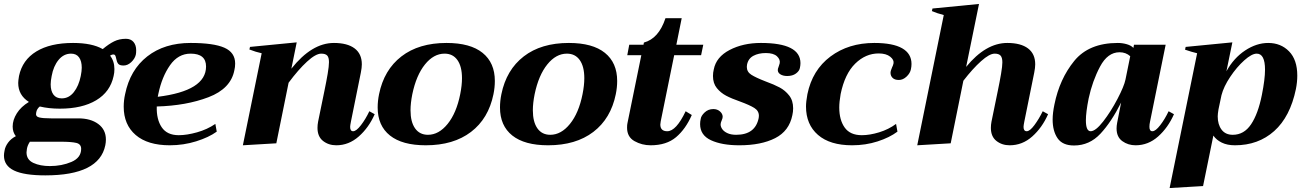

<svg xmlns="http://www.w3.org/2000/svg" viewBox="-43 -724 6580 970"><path d="M645 -470Q645 -455 643 -447Q638 -427 620 -410Q602 -393 581 -393Q561 -393 554 -402Q547 -411 544 -428Q542 -439 539 -444Q536 -449 529 -449Q523 -449 513 -443Q535 -415 535 -375Q535 -356 531 -340Q514 -260 443 -217.5Q372 -175 259 -175Q204 -175 158 -186Q143 -174 140 -156Q135 -136 154 -131Q173 -126 215 -126H353Q415 -126 453.5 -97.5Q492 -69 492 -19Q492 -5 489 10Q458 162 186 162Q79 162 28 137.5Q-23 113 -23 62Q-23 51 -20 37Q-17 17 -2.5 -3Q12 -23 37 -36Q21 -56 21 -85Q21 -118 42 -151.5Q63 -185 103 -209Q49 -243 49 -305Q49 -316 53 -340Q70 -421 140.5 -464Q211 -507 326 -507Q422 -507 476 -476Q507 -502 533.5 -515Q560 -528 593 -528Q618 -528 631.5 -512Q645 -496 645 -470ZM370 -382Q370 -415 356.5 -434Q343 -453 316 -453Q279 -453 253 -421.5Q227 -390 218 -340Q213 -315 213 -298Q213 -265 227 -246Q241 -227 269 -227Q305 -227 330 -258.5Q355 -290 365 -340Q370 -365 370 -382ZM110 -8H108Q96 10 93 28Q91 40 91 46Q91 83 125.5 99Q160 115 209 115Q269 115 318 94Q367 73 367 28Q367 4 342.5 -2Q318 -8 263 -8Z M1145 -403Q1145 -385 1141 -369Q1123 -276 1010.5 -233Q898 -190 749 -186Q747 -121 774 -81Q801 -41 860 -41Q901 -41 952.5 -55.5Q1004 -70 1045 -98L1052 -59Q1012 -30 948 -10Q884 10 815 10Q703 10 642.5 -42Q582 -94 582 -185Q582 -217 589 -248Q614 -371 701 -439Q788 -507 920 -507Q1036 -507 1090.5 -483Q1145 -459 1145 -403ZM920 -453Q857 -453 816 -394.5Q775 -336 757 -250L754 -235Q998 -265 998 -388Q998 -453 920 -453Z M1850 -147Q1820 -79 1769.5 -34.5Q1719 10 1656 10Q1617 10 1589 -12Q1561 -34 1561 -78Q1561 -93 1564 -109L1596 -265Q1606 -313 1612.5 -351.5Q1619 -390 1619 -410Q1619 -434 1610 -443.5Q1601 -453 1580 -453Q1552 -453 1508 -412.5Q1464 -372 1415 -306L1353 0L1184 10L1279 -455Q1250 -461 1217 -474L1220 -487L1456 -510L1429 -377Q1532 -507 1644 -507Q1712 -507 1748.5 -479.5Q1785 -452 1785 -399Q1785 -382 1780 -357L1730 -110Q1726 -90 1726 -83Q1726 -61 1741 -61Q1757 -61 1780.5 -91.5Q1804 -122 1823 -162Z M1865 -181Q1865 -214 1872 -248Q1897 -371 1985 -439Q2073 -507 2213 -507Q2333 -507 2395 -457Q2457 -407 2457 -315Q2457 -282 2450 -248Q2425 -125 2336.5 -57.5Q2248 10 2108 10Q1989 10 1927 -39.5Q1865 -89 1865 -181ZM2282 -248Q2291 -293 2291 -329Q2291 -388 2268 -420.5Q2245 -453 2203 -453Q2148 -453 2104 -398.5Q2060 -344 2040 -248Q2031 -203 2031 -167Q2031 -108 2054 -75.5Q2077 -43 2119 -43Q2174 -43 2218.5 -98Q2263 -153 2282 -248Z M2483 -181Q2483 -214 2490 -248Q2515 -371 2603 -439Q2691 -507 2831 -507Q2951 -507 3013 -457Q3075 -407 3075 -315Q3075 -282 3068 -248Q3043 -125 2954.5 -57.5Q2866 10 2726 10Q2607 10 2545 -39.5Q2483 -89 2483 -181ZM2900 -248Q2909 -293 2909 -329Q2909 -388 2886 -420.5Q2863 -453 2821 -453Q2766 -453 2722 -398.5Q2678 -344 2658 -248Q2649 -203 2649 -167Q2649 -108 2672 -75.5Q2695 -43 2737 -43Q2792 -43 2836.5 -98Q2881 -153 2900 -248Z M3295 -111Q3293 -99 3293 -95Q3293 -61 3328 -61Q3373 -61 3421 -162L3452 -143Q3421 -72 3372.5 -31Q3324 10 3244 10Q3200 10 3162.5 -11Q3125 -32 3125 -79Q3125 -94 3127 -102L3197 -445H3126L3136 -498H3208L3210 -509Q3285 -529 3319 -632H3401L3374 -498H3510L3499 -445H3363Z M3494 -97Q3494 -110 3497 -123Q3499 -139 3517 -156Q3535 -173 3561 -173Q3581 -173 3594.5 -161Q3608 -149 3608 -134Q3608 -127 3603 -115.5Q3598 -104 3598 -99Q3596 -88 3604 -74.5Q3612 -61 3630.5 -52Q3649 -43 3676 -43Q3773 -43 3790 -128Q3791 -132 3791 -139Q3791 -164 3768 -178.5Q3745 -193 3696 -211Q3653 -226 3625.5 -240.5Q3598 -255 3578.5 -279Q3559 -303 3559 -340Q3559 -357 3563 -373Q3575 -436 3643 -471.5Q3711 -507 3801 -507Q4001 -507 4001 -405Q4001 -394 3998 -380Q3995 -365 3978 -352.5Q3961 -340 3934 -340Q3912 -340 3898 -349.5Q3884 -359 3887 -376Q3889 -382 3892 -391Q3895 -400 3896 -404Q3900 -423 3882.5 -439.5Q3865 -456 3826 -456Q3789 -456 3763 -442Q3737 -428 3731 -397Q3730 -393 3730 -386Q3730 -361 3752.5 -346.5Q3775 -332 3824 -313Q3868 -297 3896 -282Q3924 -267 3944 -241.5Q3964 -216 3964 -177Q3964 -159 3960 -142Q3944 -62 3873 -26Q3802 10 3692 10Q3604 10 3549 -15.5Q3494 -41 3494 -97Z M4029 -186Q4029 -210 4036 -248Q4061 -370 4152.5 -438.5Q4244 -507 4374 -507Q4468 -507 4515 -480Q4562 -453 4562 -401Q4562 -388 4559 -374Q4555 -354 4537 -337Q4519 -320 4498 -320Q4477 -320 4466.5 -330.5Q4456 -341 4456 -356Q4456 -366 4464 -384Q4468 -391 4471 -403Q4475 -421 4454.5 -437.5Q4434 -454 4396 -454Q4330 -454 4277.5 -402.5Q4225 -351 4204 -249Q4197 -209 4197 -181Q4197 -118 4224.5 -79.5Q4252 -41 4311 -41Q4351 -41 4398.5 -55.5Q4446 -70 4484 -98L4491 -59Q4451 -29 4390.5 -9.5Q4330 10 4262 10Q4150 10 4089.5 -42.5Q4029 -95 4029 -186Z M5252 -147Q5222 -79 5172 -34.5Q5122 10 5058 10Q5019 10 4991 -12Q4963 -34 4963 -78Q4963 -93 4966 -109L4998 -265Q5008 -313 5014.5 -351.5Q5021 -390 5021 -409Q5021 -433 5012 -443Q5003 -453 4982 -453Q4956 -453 4913.5 -415Q4871 -377 4824 -316L4760 0L4591 10L4725 -648Q4690 -657 4665 -668L4668 -681L4903 -704L4838 -386Q4937 -507 5046 -507Q5114 -507 5150.5 -479.5Q5187 -452 5187 -399Q5187 -382 5182 -357L5132 -110Q5128 -90 5128 -83Q5128 -61 5144 -61Q5160 -61 5183 -92Q5206 -123 5225 -162Z M5275 -120Q5275 -153 5284 -196Q5310 -325 5384 -416Q5458 -507 5604 -507Q5628 -507 5650 -500.5Q5672 -494 5683 -482L5686 -498H5846L5767 -109Q5764 -96 5764 -83Q5764 -61 5779 -61Q5795 -61 5818.5 -91.5Q5842 -122 5861 -162L5888 -147Q5858 -79 5808 -34.5Q5758 10 5694 10Q5656 10 5627 -11Q5598 -32 5598 -75Q5598 -88 5601 -104L5621 -206Q5572 -108 5516.5 -48.5Q5461 11 5383 11Q5325 11 5300 -25.5Q5275 -62 5275 -120ZM5643 -322 5667 -440Q5645 -460 5613 -460Q5553 -460 5514.5 -387.5Q5476 -315 5457 -227Q5443 -157 5443 -116Q5443 -61 5467 -61Q5492 -61 5530.5 -110.5Q5569 -160 5602.5 -224Q5636 -288 5643 -322Z M6005 -455Q5979 -461 5944 -473L5947 -487L6183 -510L6153 -364Q6190 -431 6247.5 -469Q6305 -507 6364 -507Q6428 -507 6469.5 -464.5Q6511 -422 6511 -342Q6511 -309 6504 -274Q6475 -134 6394.5 -62Q6314 10 6196 10Q6157 10 6129.5 -3.5Q6102 -17 6087 -39L6035 216L5866 226ZM6332 -244Q6348 -324 6348 -372Q6348 -453 6306 -453Q6281 -453 6243 -419Q6205 -385 6172 -335.5Q6139 -286 6128 -243L6113 -172Q6109 -148 6109 -136Q6109 -95 6128.5 -69Q6148 -43 6185 -43Q6242 -43 6277.5 -96Q6313 -149 6332 -244Z"/></svg>

Font: Trirong ExtraBold
Style: Italic
Weight: 800
Italic angle: -12°
Designer: Katatrad Team
Foundry: CadsonDemak
Version: Version 1.001